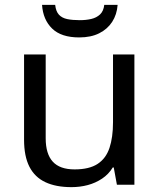

<svg xmlns="http://www.w3.org/2000/svg" viewBox="-20 -760 658 790"><path d="M533 -536V0H461L448 -71H444Q427 -43 400 -25Q373 -7 341 1.5Q309 10 274 10Q210 10 166.5 -10.5Q123 -31 101 -74Q79 -117 79 -185V-536H168V-191Q168 -127 197 -95Q226 -63 287 -63Q347 -63 381.5 -85.5Q416 -108 430.5 -151.5Q445 -195 445 -257V-536ZM464 -740Q461 -700 441.5 -670Q422 -640 388 -623Q354 -606 306 -606Q232 -606 194.5 -642.5Q157 -679 153 -740H207Q210 -713 222.5 -699.5Q235 -686 256.5 -681.5Q278 -677 308 -677Q334 -677 355.5 -682Q377 -687 391.5 -700.5Q406 -714 409 -740Z"/></svg>

Font: Noto Sans Hebrew
Style: Regular
Weight: 400
Designer: Monotype Design Team
Foundry: Monotype Imaging Inc.
Version: Version 2.003;January 10, 2023;FontCreator 14.0.0.2877 64-bi